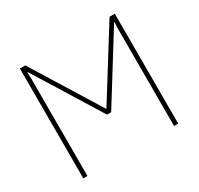

<svg xmlns="http://www.w3.org/2000/svg" viewBox="-151 -897 1118 1081"><g transform="rotate(-30 408.0 -357.0)"><path d="M98 0H125V-588Q125 -619 125 -633.5Q125 -648 124 -675H126L393 -244H420L688 -675H690Q688 -651 688 -637.5Q688 -624 688 -598V0H715V-714H681L407 -275H405L133 -714H98Z"/></g></svg>

Font: Noto Sans Display Thin
Style: Regular
Weight: 250
Designer: Monotype Design Team
Foundry: Monotype Imaging Inc.
Version: Version 1.900